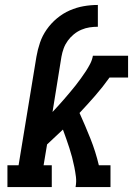

<svg xmlns="http://www.w3.org/2000/svg" viewBox="-20 -755 540 775"><path d="M10 0V-88H55L127 -526Q132 -555 141.5 -583Q151 -611 168.5 -636Q186 -661 210 -681Q234 -701 261.5 -713Q289 -725 317.5 -730Q346 -735 375 -735V-647Q358 -647 341.5 -644.5Q325 -642 308.5 -635Q292 -628 278 -616.5Q264 -605 253.5 -590.5Q243 -576 237 -559.5Q231 -543 228 -526L192 -303Q204 -316 216 -329Q228 -342 239.5 -355.5Q251 -369 262.5 -382.5Q274 -396 285 -410Q296 -424 306.5 -438.5Q317 -453 326.5 -467.5Q336 -482 344 -497.5Q352 -513 355 -530H497V-442H422Q395 -404 364 -368.5Q333 -333 301 -299Q324 -248 345 -195.5Q366 -143 379 -88H426V0H285Q289 -21 286.5 -41Q284 -61 280 -81Q276 -101 271 -120Q266 -139 260 -157.5Q254 -176 247.5 -194.5Q241 -213 234 -232Q218 -217 202 -202Q186 -187 170 -172L156 -88H189V0Z"/></svg>

Font: Iosevka Curly Slab SmBdObl
Style: Regular
Weight: 600
Italic angle: -9°
Monospace: yes
Designer: Belleve Invis
Foundry: Belleve Invis
Version: Version 11.0.0; ttfautohint (v1.8.3)